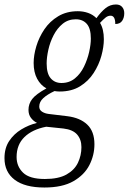

<svg xmlns="http://www.w3.org/2000/svg" viewBox="-61 -596 574 856"><path d="M137 240Q50 240 4.5 205.5Q-41 171 -41 109Q-41 64 -20 32.5Q1 1 34 -19Q67 -39 104 -48Q88 -56 77 -70.5Q66 -85 66 -106Q66 -133 82.5 -154.5Q99 -176 146 -202Q120 -216 104.5 -245Q89 -274 89 -315Q89 -350 101 -390Q113 -430 137 -465.5Q161 -501 198.5 -523.5Q236 -546 286 -546Q310 -546 331.5 -538.5Q353 -531 369 -515Q389 -543 409.5 -559.5Q430 -576 456 -576Q474 -576 483.5 -565Q493 -554 493 -537Q493 -517 483.5 -503Q474 -489 453 -489Q453 -526 432 -526Q420 -526 409.5 -517.5Q399 -509 385 -494Q402 -466 402 -421Q402 -387 391 -347Q380 -307 356.5 -270.5Q333 -234 295.5 -211Q258 -188 205 -188Q193 -188 182 -190Q150 -175 132 -158.5Q114 -142 114 -121Q114 -106 126.5 -98Q139 -90 156 -88L239 -78Q296 -71 328 -40.5Q360 -10 360 47Q360 96 337.5 140Q315 184 266 212Q217 240 137 240ZM213 -226Q248 -226 273 -246.5Q298 -267 313.5 -299Q329 -331 336.5 -364.5Q344 -398 344 -424Q344 -469 326 -489.5Q308 -510 277 -510Q243 -510 218.5 -490Q194 -470 178 -439Q162 -408 154.5 -374Q147 -340 147 -313Q147 -268 165 -247Q183 -226 213 -226ZM139 202Q200 202 235.5 182Q271 162 286.5 129.5Q302 97 302 60Q302 26 283 4Q264 -18 222 -23L145 -31Q83 -19 48 15Q13 49 13 104Q13 146 42 174Q71 202 139 202Z"/></svg>

Font: Noto Serif Condensed Light
Style: Italic
Weight: 300
Width: 3
Italic angle: -12°
Designer: Monotype Design Team
Foundry: Monotype Imaging Inc.
Version: Version 2.014; ttfautohint (v1.8.4.7-5d5b)